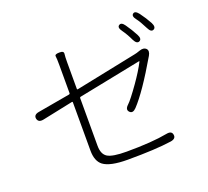

<svg xmlns="http://www.w3.org/2000/svg" viewBox="-139 -986 1277 1180"><g transform="rotate(-20 500.0 -396.5)"><path d="M504 22Q389 22 345 -11Q307 -40 307 -109V-425Q307 -430 302 -429L101 -387Q66 -380 60 -408Q55 -435 91 -441L301 -478Q307 -479 307 -485V-668Q307 -712 304.5 -726.5Q302 -741 333 -741Q363 -742 360.5 -723Q358 -704 358 -668V-494Q358 -489 363 -490L763 -572Q779 -575 795 -581L801 -583Q830 -593 845 -578Q860 -562 844 -534Q729 -337 656 -260Q631 -234 613 -252Q594 -271 621 -296Q644 -317 702 -399Q750 -467 777 -520Q779 -524 774 -523L365 -441Q358 -440 358 -433V-122Q358 -67 390 -47Q422 -27 514 -27Q681 -27 781 -46Q817 -53 821 -26Q826 1 790 7Q687 22 504 22ZM819 -637Q800 -628 784 -660Q765 -701 742 -733Q720 -763 737 -774Q754 -786 774 -757Q801 -719 822 -679Q839 -647 819 -637ZM926 -675Q907 -665 891 -698Q866 -748 848 -771Q826 -799 842 -811Q857 -823 879 -795Q908 -756 929 -717Q945 -685 926 -675Z"/></g></svg>

Font: Resource Han Rounded JP Light
Style: Regular
Weight: 300
Designer: Cyano Hao (round all glyphs); Ryoko NISHIZUKA 西塚涼子 (kana, bopomofo & ideographs); Paul D. Hunt (Latin, Greek & Cyrillic)
Foundry: Cyano Hao
Version: 0.990